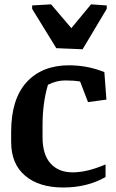

<svg xmlns="http://www.w3.org/2000/svg" viewBox="-20 -835 524 866"><path d="M30.3 -194.8V-240.2Q30.3 -387.7 99.6 -463.9Q168.9 -540 290 -540.5Q375 -540.5 450.7 -509.8L460 -385.7L377 -374.5L341.3 -467.3Q314.5 -472.2 274.4 -472.2Q234.4 -472.2 196.3 -452.6Q171.9 -370.6 171.9 -269.5V-216.3Q171.9 -137.7 208 -97.7Q244.1 -57.6 308.1 -57.6Q372.6 -57.6 456.1 -93.3V-36.6Q374 10.7 265.1 10.7Q156.2 10.7 93.3 -42.5Q30.3 -95.7 30.3 -194.8ZM125 -810.5 210.4 -815.4 301.8 -708 390.6 -815.4 461.4 -810.5V-794.9L352.5 -612.8L233.9 -617.7L125 -794.9Z"/></svg>

Font: NoticiaText-Bold
Style: Bold
Weight: 700
Designer: JM Sole
Foundry: JM Sole
Version: Version 1.003